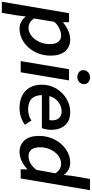

<svg xmlns="http://www.w3.org/2000/svg" viewBox="520 -1356 1027 2148"><g transform="rotate(90 1034.0 -282.5)"><path d="M108 -541H209V-475H213Q311 -554 403 -554Q484 -554 533.5 -497.5Q583 -441 583 -334Q583 -239 541.5 -159.5Q500 -80 430.5 -33.5Q361 13 283 13Q241 13 205.5 -5.5Q170 -24 147 -56H145L131 53L104 211H-20ZM454 -324Q454 -390 428 -421Q402 -452 358 -452Q321 -452 279 -432.5Q237 -413 205 -376L167 -150Q208 -88 271 -88Q319 -88 361 -120Q403 -152 428.5 -206.5Q454 -261 454 -324Z M735 -541H860L769 0H644ZM745 -701Q745 -732 769 -754Q793 -776 826 -776Q856 -776 879 -758Q902 -740 902 -708Q902 -676 878.5 -655Q855 -634 821 -634Q791 -634 768 -652Q745 -670 745 -701Z M908 -235Q908 -326 952 -399Q996 -472 1066.5 -513Q1137 -554 1213 -554Q1312 -554 1362.5 -495.5Q1413 -437 1413 -341Q1413 -311 1407 -282.5Q1401 -254 1394 -237H1024Q1028 -83 1185 -83Q1219 -83 1252 -93Q1285 -103 1309 -120L1356 -47Q1321 -20 1272.5 -3.5Q1224 13 1167 13Q1091 13 1032.5 -15.5Q974 -44 941 -100Q908 -156 908 -235ZM1304 -321Q1307 -338 1307 -353Q1307 -400 1281 -429Q1255 -458 1204 -458Q1151 -458 1102.5 -422Q1054 -386 1035 -321Z M1481 -206Q1481 -302 1522.5 -381.5Q1564 -461 1633 -507.5Q1702 -554 1781 -554Q1825 -554 1859.5 -535Q1894 -516 1916 -483H1918L1930 -587L1963 -775H2088L1957 0H1854L1856 -75H1853Q1812 -34 1761 -10.5Q1710 13 1661 13Q1580 13 1530.5 -43Q1481 -99 1481 -206ZM1861 -177 1899 -389Q1856 -452 1793 -452Q1745 -452 1702 -420Q1659 -388 1633.5 -334Q1608 -280 1608 -217Q1608 -151 1634.5 -119.5Q1661 -88 1705 -88Q1795 -88 1861 -177Z"/></g></svg>

Font: Nebula Sans Semibold
Style: Regular
Weight: 600
Italic angle: -9°
Designer: Paul D. Hunt for Adobe (as Source Sans)
Foundry: Nebula Entertainment & Broadcasting LLC
Version: Version 1.010